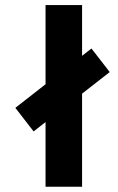

<svg xmlns="http://www.w3.org/2000/svg" viewBox="-20 -710 454 739"><path d="M155.3 8.8H295.9V-349.6L402.3 -432.6L332 -523.4L295.9 -495.1V-690.4H155.3V-385.7L39.1 -294.9L109.4 -204.1L155.3 -240.2Z"/></svg>

Font: Post No Bills Colombo ExtraBold
Style: Regular
Weight: 800
Designer: Kosala Senevirathne, Siva Puranthara, Lasantha Premarathna, Tharique Azeez
Foundry: Mooniak
Version: Version 1.220 ; ttfautohint (v1.6)